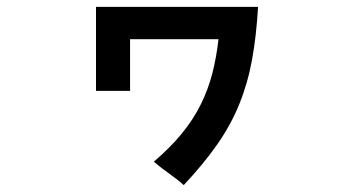

<svg xmlns="http://www.w3.org/2000/svg" viewBox="-20 -417 1040 558"><path d="M730 -397Q725 -312 712.5 -243.5Q700 -175 675.5 -114.5Q651 -54 611.5 2.5Q572 59 514 121Q499 107 475 90Q451 73 427 53Q475 12 508.5 -29Q542 -70 563.5 -113.5Q585 -157 597 -203.5Q609 -250 615 -303H358V-153H259V-397Z"/></svg>

Font: D2Coding ligature
Style: Bold
Weight: 700
Monospace: yes
Designer: Yong-Rak Park; Jeong-Hwan Yoon; Sang-Min Lee;
Foundry: NHN Corporation
Version: Version 1.3.2; Build 20180524